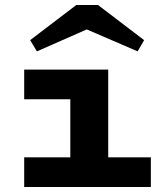

<svg xmlns="http://www.w3.org/2000/svg" viewBox="-20 -750 673 770"><path d="M585 -119V0H77V-119H262V-352H77V-471H414V-119ZM101 -589 286 -730H373L558 -589L532 -544L328 -632L128 -544Z"/></svg>

Font: BioRhyme Expanded ExtraBold
Style: Regular
Weight: 800
Width: 7
Designer: Aoife Mooney
Foundry: Aoife Mooney Type
Version: Version 1.001